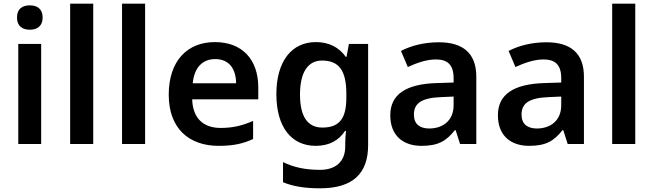

<svg xmlns="http://www.w3.org/2000/svg" viewBox="-20 -780 3539 1040"><path d="M142 -751C103 -751 72 -734 72 -685C72 -637 103 -619 142 -619C179 -619 211 -637 211 -685C211 -734 179 -751 142 -751ZM203 -542H79V0H203Z M485 0V-760H360V0Z M766 0V-760H641V0Z M1144 -552C995 -552 894 -451 894 -267C894 -82 1006 10 1164 10C1245 10 1297 -2 1351 -27V-125C1293 -100 1243 -87 1175 -87C1078 -87 1024 -143 1021 -242H1379V-306C1379 -460 1290 -552 1144 -552ZM1146 -460C1222 -460 1258 -406 1259 -329H1024C1032 -413 1076 -460 1146 -460Z M1691 -552C1559 -552 1477 -447 1477 -270C1477 -91 1559 10 1690 10C1764 10 1816 -20 1849 -71H1854C1852 -53 1850 -20 1850 -4V14C1850 93 1800 140 1714 140C1633 140 1570 126 1513 98V207C1568 230 1632 240 1714 240C1891 240 1974 160 1974 6V-542H1870L1857 -472H1853C1817 -523 1763 -552 1691 -552ZM1724 -452C1818 -452 1856 -396 1856 -271V-250C1856 -138 1818 -89 1726 -89C1646 -89 1605 -149 1605 -268C1605 -387 1647 -452 1724 -452Z M2357 -551C2276 -551 2205 -532 2152 -504L2189 -417C2237 -439 2290 -458 2341 -458C2401 -458 2437 -432 2437 -357V-333L2345 -330C2177 -325 2094 -267 2094 -156C2094 -43 2166 10 2263 10C2354 10 2397 -16 2444 -75H2448L2472 0H2560V-364C2560 -490 2490 -551 2357 -551ZM2370 -254 2437 -257V-210C2437 -127 2379 -84 2305 -84C2255 -84 2222 -107 2222 -159C2222 -217 2258 -250 2370 -254Z M2940 -551C2859 -551 2788 -532 2735 -504L2772 -417C2820 -439 2873 -458 2924 -458C2984 -458 3020 -432 3020 -357V-333L2928 -330C2760 -325 2677 -267 2677 -156C2677 -43 2749 10 2846 10C2937 10 2980 -16 3027 -75H3031L3055 0H3143V-364C3143 -490 3073 -551 2940 -551ZM2953 -254 3020 -257V-210C3020 -127 2962 -84 2888 -84C2838 -84 2805 -107 2805 -159C2805 -217 2841 -250 2953 -254Z M3421 0V-760H3296V0Z"/></svg>

Font: Noto Sans Syriac SemiBold
Style: Regular
Weight: 600
Designer: Patrick Giasson and the Monotype Design Team
Foundry: Monotype Imaging Inc.
Version: Version 3.000